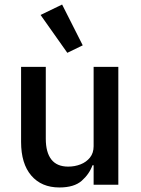

<svg xmlns="http://www.w3.org/2000/svg" viewBox="-20 -815 620 847"><path d="M393 0V-86H388Q374 -47 340.5 -17.5Q307 12 242 12Q163 12 118 -40.5Q73 -93 73 -189V-520H182V-203Q182 -143 206.5 -111.5Q231 -80 281 -80Q310 -80 335.5 -90Q361 -100 377 -120Q393 -140 393 -170V-520H502V0ZM277 -582 159 -749 254 -795 345 -615Z"/></svg>

Font: IBM Plex Sans Medium
Style: Regular
Weight: 500
Designer: Mike Abbink, Paul van der Laan, Pieter van Rosmalen
Foundry: Bold Monday
Version: Version 3.201